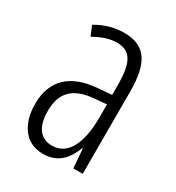

<svg xmlns="http://www.w3.org/2000/svg" viewBox="-139 -630 669 728"><g transform="rotate(30 195.5 -266.0)"><path d="M195 -542C153 -542 110 -530 73 -507L91 -465C129 -487 162 -496 189 -496C248 -496 272 -459 272 -358V-315L211 -310C99 -301 36 -245 36 -140C36 -61 72 10 156 10C222 10 255 -31 275 -84H277L284 0H325V-360C325 -485 288 -542 195 -542ZM217 -269 273 -274V-216C273 -106 240 -34 170 -34C120 -34 91 -70 91 -141C91 -220 131 -261 217 -269Z"/></g></svg>

Font: Noto Sans Gujarati UI ExtraCondensed Light
Style: Regular
Weight: 300
Width: 2
Designer: Jelle Bosma - Monotype Design Team, Universal Thirst
Foundry: Monotype Imaging Inc.
Version: Version 2.106